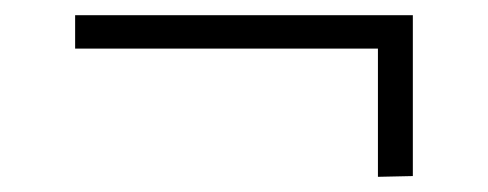

<svg xmlns="http://www.w3.org/2000/svg" viewBox="-20 -357 643 253"><path d="M79 -337H524V-125L478 -124V-293H79Z"/></svg>

Font: Sora-SIA ExtraLight
Style: Regular
Weight: 200
Designer: Jonathan Barnbrook, Julián Moncada
Foundry: Barnbrook Fonts
Version: Version 2.000